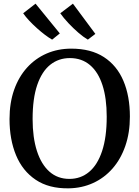

<svg xmlns="http://www.w3.org/2000/svg" viewBox="-20 -1017 761 1048"><path d="M354.5 11Q246.5 12.5 174.8 -35.8Q103 -84 67.5 -169.8Q32 -255.5 32 -367Q32 -455.5 57 -526.5Q82 -597.5 127.5 -647.8Q173 -698 234.5 -724.8Q296 -751.5 369 -751.5Q476 -751.5 547 -705.5Q618 -659.5 653.5 -576Q689 -492.5 689 -380.5Q689 -292.5 664.2 -220.8Q639.5 -149 594.5 -97.5Q549.5 -46 488.2 -18Q427 10 354.5 11ZM359 -40.5Q420.5 -40.5 466.2 -78.5Q512 -116.5 537.2 -192.2Q562.5 -268 562.5 -380Q562.5 -481 539.2 -552.5Q516 -624 471 -662Q426 -700 361.5 -700Q300 -700 254.2 -663.5Q208.5 -627 183.2 -553.2Q158 -479.5 158 -367Q158 -266.5 181.5 -193.2Q205 -120 249.8 -80.2Q294.5 -40.5 359 -40.5ZM264 -801Q246.5 -811 225 -827.2Q203.5 -843.5 181.2 -863.5Q159 -883.5 139.5 -904.2Q120 -925 106.5 -944.5L174 -997L306.5 -834.5L265 -801ZM459 -801Q435.5 -814.5 407.5 -838.8Q379.5 -863 353.2 -891Q327 -919 309 -944.5L378 -997L500.5 -832L460 -801Z"/></svg>

Font: Merriweather 28pt Medium
Style: Regular
Weight: 500
Version: Version 2.100